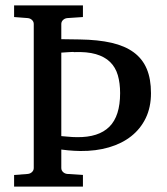

<svg xmlns="http://www.w3.org/2000/svg" viewBox="-20 -691 618 711"><path d="M424.8 -346.2Q424.8 -383.3 416.3 -412.6Q407.7 -441.9 387.7 -461.4Q367.7 -481 335 -490.5Q302.2 -500 253.9 -498Q252.9 -499 245.4 -498.5Q237.8 -498 229.5 -497.6Q219.7 -496.6 207 -496.1V-187Q218.3 -186 229 -185.1Q238.3 -184.1 248 -183.6Q257.8 -183.1 265.1 -183.1Q345.2 -182.1 385 -221.7Q424.8 -261.2 424.8 -346.2ZM539.1 -346.2Q539.1 -293.9 519.8 -253.9Q500.5 -213.9 465.8 -186.5Q431.2 -159.2 383.3 -145.3Q335.4 -131.3 277.8 -131.8Q267.1 -131.8 254.9 -132.6Q242.7 -133.3 231.9 -134.3Q219.2 -135.7 207 -137.2V-68.8Q207 -60.1 213.4 -54Q219.7 -47.9 229 -46.9L287.1 -43V0H32.2V-43L83 -46.9Q92.3 -47.9 98.6 -54Q105 -60.1 105 -68.8V-602.1Q105 -610.8 98.6 -616.9Q92.3 -623 83 -624L32.2 -627.9V-670.9H287.1V-627.9L229 -624Q219.7 -623 213.4 -616.9Q207 -610.8 207 -602.1V-545.9L274.9 -544.9Q343.3 -543.9 393.1 -532.5Q442.9 -521 475.3 -497.1Q507.8 -473.1 523.4 -436Q539.1 -398.9 539.1 -346.2Z"/></svg>

Font: Charis SIL
Style: Regular
Weight: 400
Foundry: SIL International
Version: Version 4.112